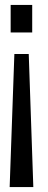

<svg xmlns="http://www.w3.org/2000/svg" viewBox="-20 -567 195 775"><path d="M23 -436H110V-547H23ZM19 188H114.5L96 -349H38Z"/></svg>

Font: League Gothic SemiCondensed
Style: Regular
Weight: 400
Width: 4
Designer: The League of Moveable Type
Version: Version 1.600; ttfautohint (v1.8.3)